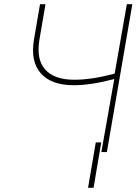

<svg xmlns="http://www.w3.org/2000/svg" viewBox="-20 -731 672 923"><path d="M616.2 -710.9 493.7 0H467.3L529.3 -351.1Q417 -321.3 335 -321.3Q227.1 -321.3 176.5 -378.2Q126 -435.1 143.1 -539.6L172.4 -710.9H198.7L169.4 -539.6Q153.8 -445.3 197.3 -396.7Q240.7 -348.1 335 -347.7Q415.5 -346.7 531.2 -377L589.8 -710.9ZM429.7 171.9H403.3L440.4 -46.4H466.8Z"/></svg>

Font: Roboto Thin
Style: Italic
Weight: 250
Italic angle: -12°
Designer: Google
Version: Version 2.134; 2016